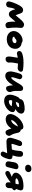

<svg xmlns="http://www.w3.org/2000/svg" viewBox="2367 -3170 958 5732"><g transform="rotate(90 2846.0 -304.0)"><path d="M109.9 -8.8Q60.5 -8.8 38.1 -36.9Q15.6 -64.9 24.9 -108.9Q30.3 -139.6 49.3 -198Q68.4 -256.3 95.2 -314Q147.9 -428.7 188.7 -471.9Q229.5 -515.1 275.9 -515.1Q314.9 -515.1 340.3 -496.3Q365.7 -477.5 379.9 -438Q405.3 -357.4 434.1 -290Q472.2 -336.4 565.9 -444.8Q652.3 -543.9 712.9 -543.9Q749.5 -543.9 783.2 -519Q802.2 -502 808.8 -483.2Q815.4 -464.4 812 -433.1Q797.9 -307.6 807.1 -187Q809.1 -159.2 813.5 -128.2Q817.9 -97.2 820.1 -78.6Q822.3 -60.1 820.8 -47.9Q815.9 -21 789.6 -4.9Q763.2 11.2 726.1 11.2Q692.9 11.2 669.7 -10.7Q646.5 -32.7 638.2 -71.8Q619.1 -166 627 -287.1Q546.4 -188 500 -139.2Q456.5 -89.8 405.8 -89.8Q363.3 -89.8 337.9 -111.3Q312.5 -132.8 294.9 -172.9Q275.4 -213.4 254.9 -283.2Q226.1 -223.6 216.8 -176.8Q210.9 -151.4 205.3 -115.5Q199.7 -79.6 199.2 -77.1Q193.4 -47.4 168 -28.1Q142.6 -8.8 109.9 -8.8Z M1150.4 -27.8Q1068.4 -27.8 1008.5 -63.2Q948.7 -98.6 923.8 -156.2Q898.9 -213.9 911.6 -279.8Q923.3 -336.9 966.1 -388.2Q1008.8 -439.5 1066.2 -469.2Q1123.5 -499 1177.7 -499Q1234.9 -499 1255.9 -474.1Q1324.2 -466.8 1369.1 -430.9Q1414.1 -395 1429.4 -343Q1444.8 -291 1432.6 -230Q1413.1 -132.3 1335.7 -80.1Q1258.3 -27.8 1150.4 -27.8ZM1075.7 -249Q1070.3 -224.1 1094.7 -209Q1119.1 -193.8 1164.6 -193.8Q1204.6 -193.8 1233.6 -211.7Q1262.7 -229.5 1268.6 -257.8Q1273.4 -284.7 1254.9 -300.8Q1236.3 -316.9 1201.7 -316.9Q1189.5 -316.9 1176.8 -311.3Q1164.1 -305.7 1155.8 -299.3Q1147.5 -293 1128.4 -276.9Q1101.6 -255.4 1075.7 -251Z M1746.6 8.8Q1692.4 8.8 1675.8 -33.2Q1655.3 -90.3 1688.5 -258.8Q1695.3 -292 1704.6 -356Q1677.7 -351.6 1634.8 -340.8Q1591.8 -330.1 1573.7 -330.1Q1539.6 -330.1 1518.3 -354.2Q1497.1 -378.4 1504.4 -413.1Q1514.6 -463.4 1570.8 -483.9Q1677.7 -526.9 1850.6 -526.9Q1969.7 -526.9 2059.6 -512.2Q2093.3 -506.8 2109.9 -487.3Q2126.5 -467.8 2120.6 -437Q2113.3 -402.8 2083.7 -377.9Q2054.2 -353 2011.7 -353Q1999.5 -353 1952.1 -357.2Q1904.8 -361.3 1876.5 -362.8Q1864.7 -287.1 1852.5 -225.1Q1844.2 -181.6 1846.9 -132.1Q1849.6 -82.5 1846.7 -69.8Q1840.8 -38.6 1811.8 -14.9Q1782.7 8.8 1746.6 8.8Z M2246.6 17.1Q2202.6 17.1 2172.6 -1.2Q2142.6 -19.5 2129.6 -50.8Q2116.7 -82 2114 -123.5Q2111.3 -165 2121.6 -210.9Q2131.3 -259.8 2148.7 -323.2Q2166 -386.7 2178.2 -418Q2190.4 -453.1 2212.9 -471.7Q2235.4 -490.2 2259.3 -490.2Q2299.3 -490.2 2325.4 -462.6Q2351.6 -435.1 2344.2 -398.9Q2340.8 -382.3 2321.3 -325.9Q2301.8 -269.5 2294.4 -237.8Q2282.7 -184.6 2287.1 -170.9Q2290.5 -161.6 2299.3 -161.1Q2337.9 -161.1 2418.5 -291Q2431.6 -312 2450 -343.5Q2468.3 -375 2480.5 -396.2Q2492.7 -417.5 2509.5 -441.9Q2526.4 -466.3 2541 -481Q2555.7 -495.6 2574.5 -505.4Q2593.3 -515.1 2613.3 -515.1Q2693.4 -515.1 2695.3 -430.2Q2695.3 -420.4 2694.8 -377Q2694.3 -333.5 2694.6 -303.2Q2694.8 -272.9 2696.3 -256.8Q2698.7 -230 2705.3 -204.3Q2711.9 -178.7 2717.5 -165.3Q2723.1 -151.9 2726.8 -132.3Q2730.5 -112.8 2726.6 -98.1Q2718.8 -61 2687.7 -33Q2656.7 -4.9 2618.2 -4.9Q2575.7 -4.9 2556.6 -46.1Q2537.6 -87.4 2529.3 -168.9Q2527.3 -184.6 2525.4 -215.8Q2523.4 -212.9 2519.8 -206.5Q2516.1 -200.2 2512.7 -194.6Q2509.3 -189 2506.3 -184.1Q2444.8 -85.9 2377.4 -34.4Q2310.1 17.1 2246.6 17.1Z M2992.2 51.8Q2921.4 51.8 2875.5 20.5Q2829.6 -10.7 2814 -64.7Q2798.3 -118.7 2812.5 -188Q2821.3 -230 2842 -283.2Q2862.8 -336.4 2880.4 -365.2Q2899.4 -395.5 2938.5 -421.9Q2937 -430.7 2940.4 -442.9Q2945.8 -471.7 2973.4 -497.6Q3001 -523.4 3047.4 -537.1Q3129.4 -561 3224.1 -561Q3301.8 -561 3341.3 -527.3Q3380.9 -493.7 3368.2 -431.2Q3359.4 -390.1 3324.7 -352.3Q3290 -314.5 3237.3 -285.2Q3287.6 -274.9 3310.8 -249.3Q3334 -223.6 3324.2 -173.8Q3317.4 -138.7 3287.8 -99.4Q3258.3 -60.1 3214.8 -26.4Q3171.4 7.3 3111.8 29.5Q3052.2 51.8 2992.2 51.8ZM3145.5 -397.9Q3136.7 -397.9 3125 -396.2Q3113.3 -394.5 3104.7 -392.6Q3096.2 -390.6 3080.6 -387Q3064.9 -383.3 3058.1 -381.8Q3051.8 -363.3 3018.6 -294.9Q3050.8 -298.3 3085.7 -310.1Q3120.6 -321.8 3146.5 -339.4Q3172.4 -356.9 3176.3 -374Q3178.7 -386.2 3171.1 -392.1Q3163.6 -397.9 3145.5 -397.9ZM2970.2 -149.9Q2959 -88.9 3013.2 -88.9Q3050.8 -88.9 3089.4 -111.1Q3127.9 -133.3 3153.3 -173.8Q3051.3 -188.5 2980.5 -189.9Q2974.1 -168 2970.2 -149.9Z M3534.7 4.9Q3482.4 4.9 3445.1 -19.5Q3407.7 -43.9 3392.8 -83.5Q3377.9 -123 3387.7 -168.9Q3400.4 -231.4 3440.7 -296.1Q3481 -360.8 3534.2 -410.4Q3587.4 -460 3650.4 -491.5Q3713.4 -522.9 3768.1 -522.9Q3804.7 -522.9 3827.1 -502.9Q3849.6 -482.9 3850.1 -445.8Q3886.2 -445.3 3911.4 -420.7Q3936.5 -396 3942.9 -362.8Q3947.8 -344.7 3957.3 -303.2Q3966.8 -261.7 3972.2 -242.7Q3977.5 -223.6 3991.5 -192.9Q4005.4 -162.1 4024.9 -134.8Q4034.2 -121.6 4035.6 -102.8Q4037.1 -84 4030.5 -64.7Q4023.9 -45.4 4011.5 -28.6Q3999 -11.7 3977.3 -1Q3955.6 9.8 3929.7 9.8Q3892.6 9.8 3874 -20Q3833 -94.2 3815.9 -167Q3707.5 4.9 3534.7 4.9ZM3575.7 -163.1Q3621.1 -163.1 3670.7 -216.1Q3720.2 -269 3757.8 -365.2Q3688 -339.4 3633.1 -283.9Q3578.1 -228.5 3555.7 -164.1Q3561.5 -163.1 3575.7 -163.1Z M4576.7 154.8Q4539.1 154.8 4519.8 131.3Q4500.5 107.9 4505.4 82Q4507.8 68.8 4515.9 49.1Q4523.9 29.3 4536.6 1.5Q4549.3 -26.4 4554.7 -39.1Q4481 -32.2 4368.4 -24.7Q4255.9 -17.1 4211.4 -17.1Q4067.4 -17.1 4098.6 -173.8Q4107.4 -216.8 4135.3 -301.5Q4163.1 -386.2 4181.6 -424.8Q4194.3 -453.6 4217.3 -469.7Q4240.2 -485.8 4272.5 -485.8Q4306.2 -485.8 4326.7 -461.7Q4347.2 -437.5 4338.4 -395Q4336.4 -384.8 4309.6 -307.6Q4282.7 -230.5 4275.4 -196.8Q4272.5 -181.2 4278.3 -174.6Q4284.2 -168 4299.3 -168Q4341.8 -168 4444.3 -181.2Q4459 -225.6 4469.7 -272.9Q4475.1 -301.3 4480.7 -363.8Q4486.3 -426.3 4489.3 -441.9Q4495.6 -475.6 4517.3 -494.9Q4539.1 -514.2 4569.3 -514.2Q4649.4 -514.2 4658.7 -446.8Q4664.6 -387.7 4650.4 -314.9Q4637.2 -250.5 4620.6 -200.2H4627.4Q4752.9 -200.2 4729.5 -85.9Q4723.1 -50.8 4706.8 -5.1Q4690.4 40.5 4673.3 73.2Q4651.4 115.7 4630.6 135.3Q4609.9 154.8 4576.7 154.8Z M5003.4 -574.2Q4948.7 -574.2 4919.9 -605.2Q4891.1 -636.2 4900.4 -681.2Q4908.7 -720.7 4940.2 -741.9Q4971.7 -763.2 5016.6 -763.2Q5071.8 -763.2 5098.4 -731.4Q5125 -699.7 5117.7 -662.1Q5111.3 -626 5081.8 -600.1Q5052.2 -574.2 5003.4 -574.2ZM4890.6 9.8Q4839.4 9.8 4814.5 -21.7Q4789.6 -53.2 4798.3 -98.1Q4808.6 -149.4 4817.9 -204.6Q4827.1 -259.8 4827.6 -263.2Q4837.9 -312.5 4874 -343.8Q4910.2 -375 4962.4 -375Q4998.5 -375 5017.6 -351.3Q5036.6 -327.6 5028.3 -284.2Q5024.9 -263.7 5000.7 -173.3Q4976.6 -83 4972.7 -62Q4958.5 9.8 4890.6 9.8Z M5146.5 16.1Q5113.3 16.1 5096.4 -7.3Q5079.6 -30.8 5086.4 -64.9Q5090.8 -85.4 5105.7 -100.1Q5120.6 -114.7 5152.3 -128.9Q5216.8 -154.8 5260.7 -179.2Q5192.9 -193.8 5159.9 -231.4Q5127 -269 5138.7 -325.2Q5142.6 -346.2 5156.7 -369.9Q5170.9 -393.6 5196 -419.2Q5221.2 -444.8 5263.4 -468Q5305.7 -491.2 5358.4 -504.9Q5442.9 -525.9 5537.6 -525.9Q5611.8 -525.9 5641.4 -499.8Q5670.9 -473.6 5660.6 -422.9Q5657.7 -407.2 5643.1 -365.5Q5628.4 -323.7 5621.6 -299.8Q5666 -291 5658.7 -249Q5650.9 -208 5601.6 -188Q5595.7 -139.6 5595.7 -112.8Q5595.7 -81.1 5592.8 -64Q5586.4 -34.7 5562 -13.4Q5537.6 7.8 5502.4 7.8Q5466.8 7.8 5447 -9.5Q5427.2 -26.9 5423.3 -57.1Q5420.4 -89.4 5428.7 -146Q5349.6 -82.5 5268.3 -33.2Q5187 16.1 5146.5 16.1ZM5304.7 -320.8Q5301.8 -303.7 5326.4 -294.4Q5351.1 -285.2 5397.5 -285.2Q5416.5 -285.2 5464.4 -289.1Q5476.6 -330.6 5480.5 -351.1Q5484.9 -370.1 5479.5 -377.4Q5474.1 -384.8 5457.5 -384.8Q5421.4 -384.8 5374.5 -370.1Q5348.6 -360.8 5328.1 -347.2Q5307.6 -333.5 5304.7 -320.8Z"/></g></svg>

Font: Shantell Sans Irregular
Style: Italic
Weight: 800
Italic angle: -11.31°
Designer: Stephen Nixon, Anya Danilova, Shantell Martin
Foundry: Arrow Type
Version: Version 1.006;[9816181b4]